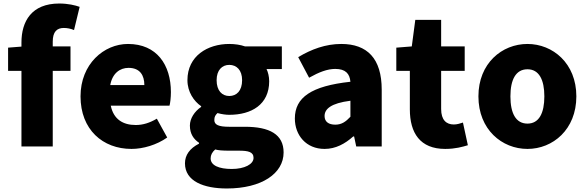

<svg xmlns="http://www.w3.org/2000/svg" viewBox="-20 -793 3338 1092"><path d="M102 -390V40H280V-390H381V-529H280V-556C280 -613 304 -634 343 -634C362 -634 383 -630 401 -622L433 -754C408 -763 367 -773 317 -773C159 -773 102 -671 102 -551V-528L26 -522V-390Z M728 54C794 54 872 31 931 -11L872 -118C831 -94 793 -82 752 -82C680 -82 626 -114 610 -192H944C948 -206 952 -237 952 -269C952 -424 872 -543 708 -543C571 -543 438 -429 438 -245C438 -56 564 54 728 54ZM607 -309C619 -376 662 -407 711 -407C776 -407 801 -365 801 -309Z M1270 279C1468 279 1593 194 1593 74C1593 -29 1513 -72 1373 -72H1283C1222 -72 1199 -84 1199 -110C1199 -130 1205 -138 1217 -150C1242 -143 1265 -140 1284 -140C1410 -140 1511 -198 1511 -331C1511 -358 1504 -384 1496 -400H1583V-529H1374C1348 -538 1317 -543 1284 -543C1161 -543 1046 -475 1046 -337C1046 -270 1083 -217 1124 -189V-185C1086 -159 1060 -119 1060 -79C1060 -31 1082 -1 1112 19V24C1059 51 1032 89 1032 136C1032 238 1139 279 1270 279ZM1178 108C1178 89 1186 73 1204 57C1222 62 1244 64 1285 64H1339C1392 64 1422 71 1422 105C1422 141 1371 168 1298 168C1226 168 1178 148 1178 108ZM1212 -337C1212 -394 1243 -424 1284 -424C1326 -424 1357 -394 1357 -337C1357 -277 1326 -247 1284 -247C1243 -247 1212 -277 1212 -337Z M1826 54C1889 54 1942 25 1989 -17H1994L2006 40H2151V-283C2151 -461 2068 -543 1921 -543C1832 -543 1751 -513 1676 -468L1738 -351C1795 -383 1842 -401 1887 -401C1945 -401 1969 -374 1973 -328C1751 -304 1657 -239 1657 -119C1657 -24 1721 54 1826 54ZM1826 -133C1826 -173 1862 -206 1973 -220V-129C1947 -101 1923 -84 1887 -84C1850 -84 1826 -100 1826 -133Z M2512 54C2570 54 2611 42 2641 33L2613 -96C2599 -91 2579 -85 2561 -85C2519 -85 2489 -110 2489 -173V-390H2623V-529H2489V-680H2342L2322 -529L2234 -522V-390H2311V-171C2311 -37 2369 54 2512 54Z M2980 54C3124 54 3258 -56 3258 -245C3258 -433 3124 -543 2980 -543C2835 -543 2701 -433 2701 -245C2701 -56 2835 54 2980 54ZM2883 -245C2883 -339 2913 -399 2980 -399C3046 -399 3076 -339 3076 -245C3076 -150 3046 -90 2980 -90C2913 -90 2883 -150 2883 -245Z"/></svg>

Font: コーポレート・ロゴ ver3 Bold
Style: Regular
Weight: 700
Designer: [KANA_main] LOGOTYPE.JP [Source Han Sans] Ryoko NISHIZUKA 西塚涼子 (kana, bopomofo & ideographs); Paul D. Hunt (Latin, Greek
Version: Version 12.001;FEAKit 1.0